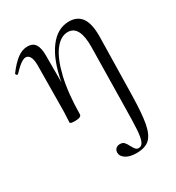

<svg xmlns="http://www.w3.org/2000/svg" viewBox="-171 -499 801 875"><g transform="rotate(-30 229.5 -62.0)"><path d="M411 -267 405 37Q403 133 393.5 182.5Q384 232 361 253.5Q338 275 292 275Q256 275 236 261.5Q216 248 216 230Q216 216 224.5 208.5Q233 201 246 201Q260 201 267.5 209Q275 217 283 233Q290 246 296 253Q302 260 312 260Q328 260 336 241.5Q344 223 346.5 183Q349 143 350 60L355 -248Q356 -360 295 -360Q257 -360 226 -319Q195 -278 176 -198Q157 -118 156 -7Q156 0 147.5 4Q139 8 123 8Q108 8 103 6.5Q98 5 96 2Q96 -2 97.5 -25.5Q99 -49 99 -74L101 -297Q101 -327 93 -341.5Q85 -356 71 -356Q49 -356 4 -308Q2 -306 0 -306Q-3 -306 -5.5 -309.5Q-8 -313 -7 -316Q23 -356 49 -375.5Q75 -395 103 -395Q131 -395 143.5 -376Q156 -357 156 -318V-176Q175 -281 218.5 -340Q262 -399 324 -399Q368 -399 390 -367.5Q412 -336 411 -267Z"/></g></svg>

Font: Cormorant Upright
Style: Regular
Weight: 400
Designer: Christian Thalmann (Catharsis Fonts)
Foundry: Catharsis Fonts
Version: Version 3.302